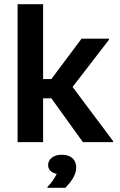

<svg xmlns="http://www.w3.org/2000/svg" viewBox="-20 -687 578 928"><path d="M188.3 0V-211.7H228.3L380.8 0H526.7V-5L330.8 -266.7L506.7 -495V-500H374.2L228.3 -305H188.3V-666.7H65V0ZM295.8 220.8C322.5 193.3 348.3 159.2 348.3 123.3C348.3 87.5 326.7 60.8 278.3 60.8C237.5 60.8 212.5 83.3 212.5 110.8C212.5 137.5 235 150 254.2 153.3C245.8 172.5 225.8 200.8 209.2 216.7V220.8Z"/></svg>

Font: Familjen Grotesk SemiBold
Style: Regular
Weight: 600
Designer: Anders Wikstroem, Jonas Baeckman, Matilda Gysing, Kristian Moeller
Foundry: Familjen STHLM AB
Version: Version 2.000